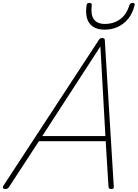

<svg xmlns="http://www.w3.org/2000/svg" viewBox="-63 -1274 938 1308"><path d="M-26 14Q-37 14 -41.5 8Q-46 2 -39 -10L611 -1003Q615 -1009 619.5 -1012Q624 -1015 633 -1015Q643 -1015 647 -1011.5Q651 -1008 651 -1000L712 -5Q713 6 709 10Q705 14 695 14Q685 14 681 10Q677 6 676 -4L657 -312H202L-1 -1Q-7 7 -12.5 10.5Q-18 14 -26 14ZM225 -347H655L621 -958ZM650 -1072Q580 -1072 547.5 -1114Q515 -1156 527 -1239Q528 -1247 532.5 -1250.5Q537 -1254 547 -1254Q556 -1254 559.5 -1250Q563 -1246 562 -1239Q554 -1174 576.5 -1142.5Q599 -1111 651 -1111Q712 -1111 756 -1143.5Q800 -1176 818 -1238Q821 -1246 825.5 -1250Q830 -1254 839 -1254Q849 -1254 852.5 -1250.5Q856 -1247 854 -1239Q841 -1184 811 -1147Q781 -1110 740 -1091Q699 -1072 650 -1072Z"/></svg>

Font: Playwrite MX Thin
Style: Regular
Weight: 250
Designer: Veronika Burian, José Scaglione
Foundry: TypeTogether
Version: Version 1.002